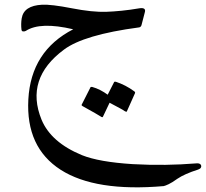

<svg xmlns="http://www.w3.org/2000/svg" viewBox="-20 -279 872 813"><path d="M593 -226 579 -172Q576 -164 569 -163Q335 -132 251 -69Q85 54 156 228Q196 324 327 378Q399 407 542 416Q614 420 680.5 419Q747 418 808 413Q823 411 829 417Q834 423 831 430Q829 434 826 435.5Q823 437 819 439Q762 457 731 478Q709 494 694 501Q679 508 673 509Q384 534 237 440Q89 345 100 142Q111 -63 290 -155Q150 -188 89 -148Q83 -145 77 -146Q72 -147 71 -153Q68 -178 72 -202Q81 -255 158 -259Q197 -261 284 -244Q371 -227 430 -229Q459 -230 494.5 -233.5Q530 -237 571 -244Q600 -248 593 -226ZM463 69Q464 66 470 67Q491 74 510.5 84Q530 94 549 108Q554 112 551 117L517 193Q515 196 507 191Q504 188 488 179.5Q472 171 444 156L416 215Q414 220 406 214Q402 211 382.5 200Q363 189 329 170Q324 167 326 164L363 91Q364 88 370 89Q388 94 404.5 102.5Q421 111 436 122Z"/></svg>

Font: Amiri
Style: Italic
Weight: 400
Italic angle: 10°
Designer: Khaled Hosny
Version: Version 0.113